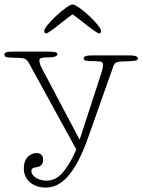

<svg xmlns="http://www.w3.org/2000/svg" viewBox="-38 -660 640 863"><path d="M103 109C103 100 107 95 119 93C134 91 156 87 156 58C156 33 139 28 126 28C97 28 69 51 69 96C69 155 117 183 167 183C204 183 241 168 279 118C308 80 334 27 359 -44L471 -361C479 -383 487 -384 547 -385C572 -386 582 -389 582 -397C582 -407 567 -411 547 -411H379C349 -411 338 -407 338 -397C338 -386 356 -385 388 -385C420 -385 425 -381 425 -368C425 -359 423 -347 417 -330L320 -32L148 -357C141 -370 139 -385 139 -389C139 -402 161 -402 181 -402C207 -402 220 -408 220 -417C220 -425 208 -428 174 -428H23C-9 -428 -18 -425 -18 -414C-18 -403 -11 -401 40 -400C73 -399 80 -398 94 -373L305 12C288 51 270 82 254 103C229 136 205 152 171 152C133 152 103 131 103 109ZM408 -510C413 -510 416 -512 416 -521C416 -546 313 -640 288 -640C265 -640 161 -546 161 -521C161 -512 164 -510 169 -510C183 -510 242 -563 288 -596C334 -563 394 -510 408 -510Z"/></svg>

Font: Life Savers
Style: Regular
Weight: 400
Designer: Pablo Impallari, Rodrigo Fuenzalida, Brenda Gallo
Foundry: Pablo Impallari, Rodrigo Fuenzalida, Brenda Gallo
Version: Version 3.000